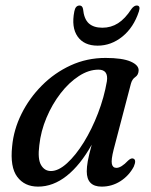

<svg xmlns="http://www.w3.org/2000/svg" viewBox="-20 -667 549 696"><path d="M392 -125Q382.5 -87.5 385.5 -73Q388.5 -58.5 402 -58.5Q419.5 -58.5 444.5 -85Q456 -95.5 463.5 -92Q475.5 -87.5 465 -63Q447.5 -30 416.5 -10.2Q385.5 9.5 348.5 9.5Q294.5 9.5 294.5 -46Q294.5 -61.5 298.2 -83Q302 -104.5 312.5 -142.5Q271 -68.5 221.8 -29.5Q172.5 9.5 118 9.5Q69 9.5 42.5 -26Q16 -61.5 24 -136.5Q29.5 -197 57.8 -254Q86 -311 131.8 -357Q177.5 -403 236.2 -430Q295 -457 362.5 -457Q423.5 -457 453.8 -443.8Q484 -430.5 482.5 -410.5Q481.5 -395 470.2 -387.5Q459 -380 454.5 -363.5ZM122.5 -140.5Q116 -90.5 128.8 -68.8Q141.5 -47 164.5 -47Q192 -47 223.2 -75.5Q254.5 -104 283.8 -151.2Q313 -198.5 335.2 -256.2Q357.5 -314 367.5 -372.5Q373.5 -414.5 337 -414.5Q301.5 -414.5 265.8 -391.2Q230 -368 199.5 -328.5Q169 -289 148.5 -240.2Q128 -191.5 122.5 -140.5ZM351 -566.5Q382.5 -566.5 408 -582.8Q433.5 -599 456.5 -634.5Q466 -647 475.5 -647Q490.5 -647 483.5 -625.5Q464.5 -567.5 423.8 -534.5Q383 -501.5 334 -501.5Q284.5 -501.5 261.2 -534.8Q238 -568 249.5 -626Q253.5 -647 268.5 -647Q278.5 -647 281 -634.5Q284.5 -598 302 -582.2Q319.5 -566.5 351 -566.5Z"/></svg>

Font: Fraunces 72pt Soft
Style: Italic
Weight: 400
Italic angle: -16°
Version: Version 1.000;[b76b70a41]